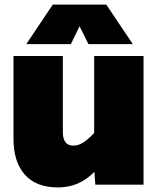

<svg xmlns="http://www.w3.org/2000/svg" viewBox="-20 -808 690 840"><path d="M301 -171Q323 -171 343.5 -184Q364 -197 392 -226V-563H608V0H397L393 -56Q358 -21 319 -4.5Q280 12 234 12Q138 12 88.5 -44Q39 -100 39 -201V-563H255V-229Q255 -202 266 -186.5Q277 -171 301 -171ZM211 -788H445L561 -615H367L328 -693L290 -615H95Z"/></svg>

Font: Azeret Mono Black
Style: Regular
Weight: 900
Designer: Martin Vácha
Foundry: Displaay
Version: Version 1.000; Glyphs 3.0.3, build 3074